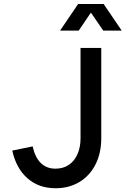

<svg xmlns="http://www.w3.org/2000/svg" viewBox="-20 -953 645 986"><path d="M43 -179.7 147.5 -201.2Q160.6 -143.1 190.7 -114.7Q220.7 -86.4 265.6 -86.9Q303.7 -86.9 332.5 -105.7Q361.3 -124.5 377.4 -160.2Q393.6 -195.8 393.6 -243.2V-707H500V-243.2Q500 -167 470.5 -108.6Q440.9 -50.3 387.7 -18.3Q334.5 13.7 265.6 13.7Q179.2 13.7 121.1 -37.4Q63 -88.4 43 -179.7ZM381.3 -932.6H512.2L605 -795.9H510.3L446.8 -888.2L384.3 -795.9H288.6Z"/></svg>

Font: Wanted Sans Medium
Style: Regular
Weight: 500
Designer: Original Design by Kil Hyung-jin and Kang Hanbin, Wanted Lab, Inc; Hangeul from Source Han Sans by Jang Soo-young and Ka
Foundry: Wanted Lab, Inc.
Version: Version 1.001